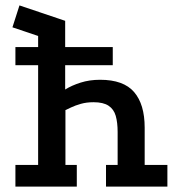

<svg xmlns="http://www.w3.org/2000/svg" viewBox="-20 -690 667 710"><path d="M37 0V-80H121V-449H37V-516H121V-557L26 -589L52 -670L221 -613V-516H397V-449H221V-359Q245 -374 278 -384.5Q311 -395 350 -395Q437 -395 476 -349.5Q515 -304 515 -218V-80H599V0H372V-80H415V-202Q415 -237 408 -261.5Q401 -286 381.5 -299Q362 -312 326 -312Q300 -312 279 -306Q258 -300 243.5 -293Q229 -286 222 -283V-80H264V0Z"/></svg>

Font: Podkova SemiBold
Style: Regular
Weight: 600
Designer: Ilya Yudin
Foundry: Cyreal (www.cyreal.org)
Version: Version 2.103